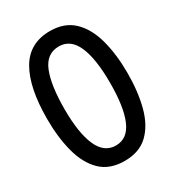

<svg xmlns="http://www.w3.org/2000/svg" viewBox="-178 -829 855 941"><g transform="rotate(-30 250.0 -358.5)"><path d="M251 9Q166 9 116.5 -39.5Q67 -88 45 -171.5Q23 -255 23 -359Q23 -536 78 -631Q133 -726 250 -726Q332 -726 382 -678Q432 -630 454.5 -546.5Q477 -463 477 -358Q477 -252 455 -169Q433 -86 383.5 -38.5Q334 9 251 9ZM251 -78Q317 -78 348 -150Q379 -222 379 -358Q379 -495 347.5 -567Q316 -639 250 -639Q180 -639 150.5 -566Q121 -493 121 -358Q121 -223 153 -150.5Q185 -78 251 -78Z"/></g></svg>

Font: Noto Sans Mono ExtraCondensed Medium
Style: Regular
Weight: 500
Width: 2
Designer: Monotype Design Team
Foundry: Monotype Imaging Inc.
Version: Version 2.014